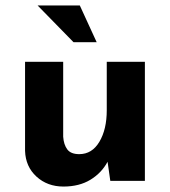

<svg xmlns="http://www.w3.org/2000/svg" viewBox="-20 -664 624 705"><path d="M213 21Q154 21 114 -15.5Q74 -52 72 -110V-437H212V-162Q214 -133 227 -115.5Q240 -98 271 -98Q318 -98 345 -143.5Q372 -189 372 -259V-437H512V0H385L375 -70Q353 -29 312 -4Q271 21 213 21ZM118 -644H273L335 -509H250Z"/></svg>

Font: Reem Kufi Ink
Style: Bold
Weight: 700
Designer: Khaled Hosny
Version: Version 1.002